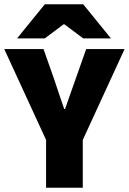

<svg xmlns="http://www.w3.org/2000/svg" viewBox="-30 -880 604 900"><path d="M186 0V-224L-10 -650H174L222 -514Q234 -477 246 -442Q258 -407 271 -369H275Q288 -407 300.5 -442Q313 -477 326 -514L374 -650H554L358 -224V0ZM50 -700 180 -860H360L490 -700H360L272 -766H268L180 -700Z"/></svg>

Font: Mada Black
Style: Regular
Weight: 900
Designer: Khaled Hosny
Version: Version 1.5